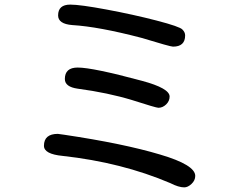

<svg xmlns="http://www.w3.org/2000/svg" viewBox="-20 -770 1040 834"><path d="M719.7 25.4Q508.8 -64.5 252 -92.8Q170.9 -100.6 170.9 -136.7Q170.9 -188.5 231.4 -188.5L259.8 -184.6Q515.6 -146.5 675.8 -98.6Q828.1 -53.7 828.1 -5.9Q828.1 13.7 812 28.8Q795.9 43.9 780.3 43.9Q755.9 43.9 719.7 25.4ZM285.2 -750Q328.1 -750 443.4 -728.5Q558.6 -707 660.2 -680.7Q761.7 -654.3 772.5 -641.6Q784.2 -629.9 784.2 -616.2Q784.2 -567.4 731.4 -567.4Q719.7 -567.4 594.7 -605.5Q408.2 -654.3 293.9 -661.1Q232.4 -666 232.4 -703.1Q232.4 -750 285.2 -750ZM317.4 -476.6Q382.8 -476.6 596.7 -418.9Q716.8 -386.7 716.8 -350.6Q716.8 -331.1 701.7 -316.4Q686.5 -301.8 668 -301.8Q658.2 -301.8 554.7 -335Q449.2 -367.2 317.4 -384.8Q261.7 -392.6 261.7 -426.8Q261.7 -476.6 317.4 -476.6Z"/></svg>

Font: jf-openhuninn-2.0
Style: Regular
Weight: 400
Designer: [Kosugi Maru]
Designed by MOTOYA      

[Varela Round]
Joe Prince (Latin component); Avraham Cornfeld (Hebrew component)
Foundry: justfont CO.,LTD.
Version: 2.0